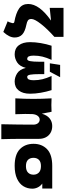

<svg xmlns="http://www.w3.org/2000/svg" viewBox="938 -1704 977 2893"><g transform="rotate(90 1426.5 -257.5)"><path d="M461 181 300 115Q316 98 329 42V38Q329 19 310 15Q177 -9 108.5 -56.5Q40 -104 40 -194Q40 -362 290 -538L99 -518V-726H536V-589Q415 -481 340.5 -385.5Q266 -290 266 -242Q266 -206 287 -190.5Q308 -175 355 -166Q458 -145 501.5 -102.5Q545 -60 545 11Q545 91 461 181Z M1338 -546Q1363 -467 1377.5 -383Q1392 -299 1392 -222Q1392 -114 1344 -52Q1296 10 1209 10Q1144 10 1085 -27.5Q1026 -65 1003 -158Q979 -65 920.5 -27.5Q862 10 798 10Q710 10 662.5 -52Q615 -114 615 -222Q615 -300 629.5 -384Q644 -468 669 -546H882Q848 -469 833 -408Q818 -347 818 -275Q818 -227 829.5 -203Q841 -179 870 -179Q893 -179 901.5 -225.5Q910 -272 910 -357V-436H1097V-359Q1097 -272 1105 -225.5Q1113 -179 1137 -179Q1166 -179 1177.5 -203Q1189 -227 1189 -275Q1189 -347 1174 -408Q1159 -469 1125 -546ZM1061 -520H934L958 -675H1143Z M1852 211Q1858 -56 1858 -271Q1858 -315 1836.5 -341Q1815 -367 1782 -367Q1749 -367 1726 -337.5Q1703 -308 1699 -257Q1697 -181 1697 -149Q1697 -81 1701 0H1462Q1470 -144 1470 -272Q1470 -400 1462 -546Q1528 -543 1563 -543Q1600 -543 1664 -546L1693 -399Q1716 -479 1765 -517.5Q1814 -556 1879 -556Q1939 -556 1983 -529.5Q2027 -503 2049.5 -458Q2072 -413 2072 -357V-151Q2072 65 2077 211Z M2746 -406Q2783 -379 2803 -339Q2823 -299 2823 -257Q2823 -182 2786 -121.5Q2749 -61 2672 -25.5Q2595 10 2479 10Q2308 10 2227.5 -68.5Q2147 -147 2147 -275Q2147 -400 2227.5 -478Q2308 -556 2479 -556H2485H2821V-406ZM2612 -274Q2612 -323 2580 -354.5Q2548 -386 2483 -386Q2418 -386 2388 -355Q2358 -324 2358 -274Q2358 -222 2388 -191Q2418 -160 2483 -160Q2548 -160 2580 -191Q2612 -222 2612 -274Z"/></g></svg>

Font: Dela Gothic One
Style: Regular
Weight: 400
Designer: aratakana
Foundry: aratakana
Version: Version 1.004